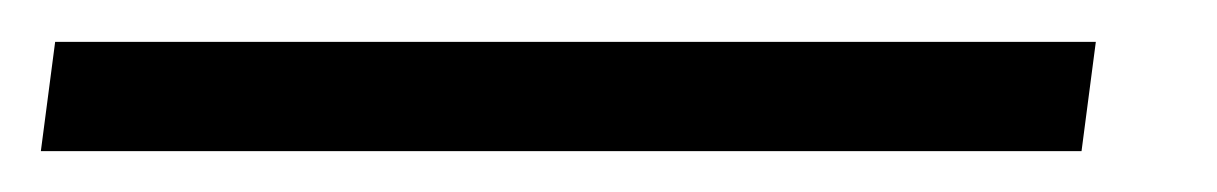

<svg xmlns="http://www.w3.org/2000/svg" viewBox="-76 24 596 94"><path d="M460.5 44.5 453.5 98H-56L-49 44.5Z"/></svg>

Font: Merriweather 120pt Black
Style: Italic
Weight: 900
Italic angle: -7.8°
Version: Version 2.101